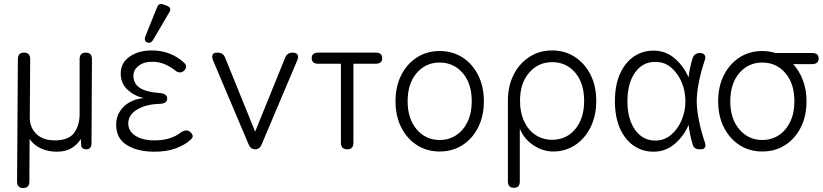

<svg xmlns="http://www.w3.org/2000/svg" viewBox="-20 -752 4143 967"><path d="M97 195Q66 195 66 162L70 -454Q70 -487 101 -487Q132 -487 132 -454L130 -159Q130 -110 163 -77.5Q196 -45 256 -45Q326 -45 353.5 -83Q381 -121 381 -177V-454Q381 -487 412 -487Q443 -487 443 -454L441 -33Q441 0 416 0Q392 0 389 -18L387 -52Q370 -24 340.5 -6Q311 12 265 12Q222 12 186 -4.5Q150 -21 129 -52L128 162Q128 195 97 195Z M758 12Q672 12 618.5 -21.5Q565 -55 565 -124Q565 -177 603 -214.5Q641 -252 704 -258Q656 -269 622 -300.5Q588 -332 588 -382Q588 -435 632.5 -466.5Q677 -498 745 -498Q794 -498 835 -481.5Q876 -465 904 -439Q929 -418 907 -396Q887 -378 862 -397Q842 -414 812 -427.5Q782 -441 747 -441Q704 -441 678 -420.5Q652 -400 652 -371Q652 -331 684 -309.5Q716 -288 789 -283Q822 -279 822 -255Q822 -232 788 -229Q718 -228 672 -201Q626 -174 626 -131Q626 -91 662.5 -68Q699 -45 757 -45Q842 -45 892 -86Q919 -103 937 -88Q962 -68 941 -49Q910 -21 864.5 -4.5Q819 12 758 12ZM751 -551Q740 -532 721 -538Q704 -546 712 -569L771 -715Q780 -739 804 -729L821 -723Q847 -712 832 -689Z M1265 0Q1242 0 1232 -25L1053 -448Q1046 -466 1051 -476.5Q1056 -487 1071 -487H1076Q1104 -487 1114 -461L1265 -89L1416 -461Q1426 -487 1454 -487Q1472 -487 1478.5 -476.5Q1485 -466 1477 -448L1298 -25Q1288 0 1265 0Z M1729 0Q1697 0 1697 -33V-431H1582Q1550 -431 1550 -459Q1550 -487 1583 -487H1872Q1905 -487 1905 -459Q1905 -431 1872 -431H1760V-33Q1760 0 1729 0Z M2194 11Q2130 11 2080 -21Q2030 -53 2001 -110Q1972 -167 1972 -242Q1972 -317 2001 -374Q2030 -431 2080 -463Q2130 -495 2194 -495Q2259 -495 2309 -463Q2359 -431 2388 -374Q2417 -317 2417 -242Q2417 -167 2388 -110Q2359 -53 2309 -21Q2259 11 2194 11ZM2194 -47Q2241 -47 2277.5 -71Q2314 -95 2335 -139Q2356 -183 2356 -242Q2356 -331 2310.5 -384Q2265 -437 2194 -437Q2124 -437 2078.5 -384Q2033 -331 2033 -242Q2033 -154 2078.5 -100.5Q2124 -47 2194 -47Z M2569 194Q2538 194 2538 161V-244Q2538 -319 2567 -376Q2596 -433 2646.5 -465.5Q2697 -498 2761 -498Q2825 -498 2875 -465.5Q2925 -433 2954 -376Q2983 -319 2983 -244Q2983 -169 2954.5 -111.5Q2926 -54 2877 -21.5Q2828 11 2766 11Q2714 11 2666.5 -20.5Q2619 -52 2598 -104V161Q2598 194 2569 194ZM2761 -48Q2832 -48 2877 -101.5Q2922 -155 2922 -244Q2922 -333 2877 -386Q2832 -439 2761 -439Q2691 -439 2645 -386Q2599 -333 2599 -244Q2599 -185 2620 -140.5Q2641 -96 2677.5 -72Q2714 -48 2761 -48Z M3272 12Q3216 12 3172 -18Q3128 -48 3102.5 -105Q3077 -162 3077 -242Q3077 -323 3102.5 -380Q3128 -437 3172 -467Q3216 -497 3272 -497Q3333 -497 3378.5 -457.5Q3424 -418 3448 -362Q3450 -385 3455.5 -410Q3461 -435 3468 -458Q3477 -485 3505 -485Q3522 -485 3529 -474.5Q3536 -464 3529 -447Q3512 -397 3500.5 -341Q3489 -285 3489 -242Q3489 -200 3500.5 -144Q3512 -88 3529 -38Q3536 -21 3531 -10.5Q3526 0 3511 0H3505Q3477 0 3470 -20Q3454 -72 3448 -123Q3424 -66 3378 -27Q3332 12 3272 12ZM3283 -44Q3327 -45 3360.5 -73.5Q3394 -102 3413 -147Q3432 -192 3432 -242Q3432 -293 3413 -338Q3394 -383 3360.5 -411.5Q3327 -440 3283 -440Q3218 -442 3179 -387.5Q3140 -333 3140 -242Q3140 -152 3179 -97.5Q3218 -43 3283 -44Z M3819 11Q3755 11 3705 -21Q3655 -53 3626 -110Q3597 -167 3597 -242Q3597 -317 3626 -374Q3655 -431 3705 -463Q3755 -495 3819 -495Q3854 -495 3886 -485H4070Q4103 -485 4103 -458Q4103 -429 4070 -429H3975Q4006 -395 4024 -347.5Q4042 -300 4042 -242Q4042 -167 4013 -110Q3984 -53 3934 -21Q3884 11 3819 11ZM3819 -47Q3866 -47 3902.5 -71Q3939 -95 3960 -139Q3981 -183 3981 -242Q3981 -331 3935.5 -384Q3890 -437 3819 -437Q3749 -437 3703.5 -384Q3658 -331 3658 -242Q3658 -154 3703.5 -100.5Q3749 -47 3819 -47Z"/></svg>

Font: Shin Retro Maru Gothic Regular
Style: Regular
Weight: 400
Designer: Iose
Foundry: Typographish
Version: Version 1.002